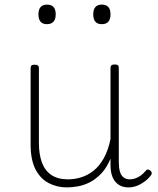

<svg xmlns="http://www.w3.org/2000/svg" viewBox="-20 -795 686 834"><path d="M270 19Q227 19 191 0Q155 -19 134 -60Q113 -101 113 -166V-499Q113 -507 117 -510.5Q121 -514 130 -514Q140 -514 144.5 -510.5Q149 -507 149 -499V-174Q149 -125 162 -89.5Q175 -54 203 -35Q231 -16 275 -16Q305 -16 333.5 -25Q362 -34 387 -54Q412 -74 431 -108Q450 -142 460 -191V-500Q460 -508 464.5 -511.5Q469 -515 479 -515Q488 -515 492 -511.5Q496 -508 496 -500V-91Q496 -68 500.5 -51Q505 -34 516 -25Q527 -16 544 -16Q555 -16 566 -19.5Q577 -23 588.5 -30.5Q600 -38 611 -51Q616 -58 621.5 -58.5Q627 -59 633 -54Q638 -50 639 -44.5Q640 -39 636 -34Q625 -19 609 -7Q593 5 575 12Q557 19 538 19Q520 19 506 13Q492 7 481.5 -5Q471 -17 465.5 -35.5Q460 -54 460 -79V-106Q444 -67 421 -42.5Q398 -18 372.5 -4.5Q347 9 320.5 14Q294 19 270 19ZM184 -690Q165 -690 156 -701Q147 -712 147 -733Q147 -754 156.5 -764.5Q166 -775 184 -775Q203 -775 212.5 -764.5Q222 -754 222 -733Q222 -711 212 -700.5Q202 -690 184 -690ZM422 -690Q403 -690 394 -701Q385 -712 385 -733Q385 -754 394.5 -764.5Q404 -775 422 -775Q441 -775 450.5 -764.5Q460 -754 460 -733Q460 -711 450.5 -700.5Q441 -690 422 -690Z"/></svg>

Font: Playwrite CL Thin
Style: Regular
Weight: 100
Designer: Veronika Burian, José Scaglione
Foundry: TypeTogether
Version: Version 1.002